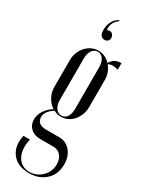

<svg xmlns="http://www.w3.org/2000/svg" viewBox="-223 -713 702 921"><g transform="rotate(30 127.5 -252.5)"><path d="M128 174Q65 174 34 134Q3 94 17 32H53Q46 61 48 86Q50 111 60 129Q70 147 87.5 157.5Q105 168 127 168Q147 168 165 160Q183 152 196 139Q209 126 216.5 108.5Q224 91 224 71Q224 42 208.5 23.5Q193 5 168 5H93Q61 5 41 -13.5Q21 -32 21 -62Q21 -88 36.5 -111.5Q52 -135 78 -151Q55 -166 41.5 -191Q28 -216 28 -245V-394Q28 -416 35.5 -435.5Q43 -455 56.5 -470Q70 -485 87.5 -493.5Q105 -502 125 -502Q163 -502 191 -472Q202 -490 215.5 -497.5Q229 -505 250 -505V-469Q232 -474 221 -474Q213 -474 206.5 -472Q200 -470 195 -468Q221 -436 221 -394V-245Q221 -223 213.5 -203.5Q206 -184 193.5 -169Q181 -154 163.5 -145.5Q146 -137 126 -137Q115 -137 105.5 -139.5Q96 -142 86 -147Q45 -121 45 -90Q45 -48 97 -48H169Q207 -48 231 -19.5Q255 9 255 54Q255 108 219.5 141Q184 174 128 174ZM82 -204Q82 -177 94 -160Q106 -143 126 -143Q145 -143 156 -159.5Q167 -176 167 -204V-434Q167 -462 155.5 -479Q144 -496 125 -496Q106 -496 94 -479Q82 -462 82 -434ZM110 -607Q118 -611 124 -611Q134 -611 140.5 -603.5Q147 -596 147 -585Q147 -574 140.5 -567.5Q134 -561 123 -561Q95 -561 95 -601Q95 -627 106.5 -648Q118 -669 138 -679L140 -674Q123 -662 115 -646Q107 -630 110 -607Z"/></g></svg>

Font: Moniqa Cond Display
Style: Regular
Weight: 400
Width: 3
Designer: Rajesh Rajput
Foundry: Rajesh Rajput
Version: Version 1.000